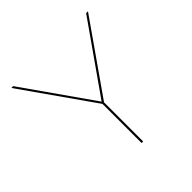

<svg xmlns="http://www.w3.org/2000/svg" viewBox="-169 -811 964 964"><g transform="rotate(-45 313.0 -329.0)"><path d="M585 -658 319 -278V0H308V-278L41 -658H54L313 -289L572 -658Z"/></g></svg>

Font: EauTest Hairline
Style: Regular
Weight: 250
Designer: Christian Thalmann (Catharsis Fonts)
Version: Version 0.001;PS 000.001;hotconv 1.0.88;makeotf.lib2.5.64775